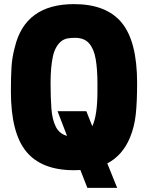

<svg xmlns="http://www.w3.org/2000/svg" viewBox="-20 -814 720 934"><path d="M550 100H405L371 13L340 14Q182 14 107.5 -77Q33 -168 33 -370Q33 -441 36 -488.5Q39 -536 52 -584Q102 -794 340 -794Q498 -794 572.5 -703Q647 -612 647 -410Q647 -319 640.5 -258Q634 -197 612 -144Q576 -58 502 -19ZM306 -153 260 -273H400L429 -200Q454 -253 454 -370V-410Q454 -477 445.5 -526.5Q437 -576 413.5 -603Q390 -630 345 -630Q323 -630 308 -627Q293 -624 280 -615Q248 -590 237 -538Q226 -486 226 -410Q226 -340 230 -286Q234 -232 251.5 -197.5Q269 -163 306 -153Z"/></svg>

Font: Tanohe Sans Black
Style: Regular
Weight: 900
Designer: Village Type and Design LLC & Cristiano Sobral
Foundry: Cooper Hewitt Smithsonian Design Museum
Version: Version 1.00;March 11, 2020;FontCreator 12.0.0.2522 64-bit; 